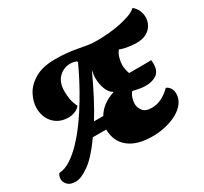

<svg xmlns="http://www.w3.org/2000/svg" viewBox="-163 -939 1252 1179"><g transform="rotate(-30 463.0 -349.0)"><path d="M62 26Q25 26 6.5 7.5Q-12 -11 -12 -34Q-12 -43 -9 -53Q-6 -63 1 -71Q42 -73 84.5 -101Q127 -129 169.5 -174Q212 -219 252 -274.5Q292 -330 327.5 -389.5Q363 -449 391.5 -504Q420 -559 440 -603L436 -611Q413 -619 394 -619Q346 -619 312 -585.5Q278 -552 278 -487Q278 -459 282.5 -433Q287 -407 303 -372Q287 -353 264 -345Q241 -337 224 -337Q175 -337 142.5 -358Q110 -379 94 -412.5Q78 -446 78 -483Q78 -531 103.5 -578.5Q129 -626 184 -657.5Q239 -689 327 -689Q379 -689 416.5 -684.5Q454 -680 485 -674Q516 -668 545.5 -663.5Q575 -659 610 -659Q650 -659 693.5 -663Q737 -667 777 -675.5Q817 -684 848.5 -696Q880 -708 896 -724Q916 -708 927 -684.5Q938 -661 938 -635Q938 -608 924.5 -582.5Q911 -557 883 -541Q855 -525 810 -525Q788 -525 754 -530Q720 -535 696 -545Q681 -526 673.5 -500Q666 -474 666 -451Q666 -435 669.5 -418.5Q673 -402 678 -388H747Q760 -388 779 -388Q798 -388 814.5 -388.5Q831 -389 835 -389Q836 -382 836.5 -375.5Q837 -369 837 -364Q837 -312 807 -290.5Q777 -269 728 -269Q711 -269 689 -272.5Q667 -276 640 -283Q627 -269 620 -247.5Q613 -226 613 -207Q613 -180 631 -156.5Q649 -133 694 -133Q764 -133 828 -197Q845 -190 855.5 -174Q866 -158 866 -136Q866 -98 844 -69Q822 -40 785 -20Q748 0 702.5 10.5Q657 21 610 21Q502 21 443 -26Q384 -73 383 -158H288Q218 -58 160 -16Q102 26 62 26ZM343 -239H409Q448 -306 538 -335Q509 -352 496 -388.5Q483 -425 483 -463Q483 -477 485 -491.5Q487 -506 490 -519Q450 -433 414 -364Q378 -295 343 -239Z"/></g></svg>

Font: Sansita Swashed Black
Style: Regular
Weight: 900
Designer: Pablo Cosgaya
Foundry: Omnibus-Type
Version: Version 1.003; ttfautohint (v1.8.3)